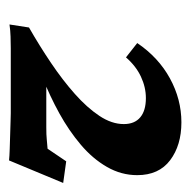

<svg xmlns="http://www.w3.org/2000/svg" viewBox="-18 -601 429 433"><g transform="rotate(90 196.5 -384.5)"><path d="M42 -235.4Q83 -258.8 122.1 -285.2Q161.1 -311.5 191.9 -338.9Q222.7 -366.2 241.2 -394Q259.8 -421.9 259.8 -449.2Q259.8 -473.6 244.6 -486.3Q229.5 -499 201.2 -499Q176.8 -499 152.8 -487.8Q128.9 -476.6 109.4 -454.1L77.1 -479.5Q109.4 -527.3 156.7 -553.2Q204.1 -579.1 255.9 -579.1Q307.6 -579.1 341.3 -553.7Q375 -528.3 375 -479.5Q375 -443.4 356.4 -411.1Q337.9 -378.9 306.2 -352.1Q274.4 -325.2 235.4 -303.7Q196.3 -282.2 154.3 -265.6L151.4 -274.4H266.6Q285.2 -274.4 293.5 -275.4Q301.8 -276.4 315.4 -277.3L343.8 -319.3L392.6 -312.5L341.8 -190.4Q332 -191.4 316.4 -191.9Q300.8 -192.4 284.2 -192.9Q267.6 -193.4 254.4 -193.8Q241.2 -194.3 235.4 -194.3H88.9Q76.2 -194.3 62.5 -193.8Q48.8 -193.4 35.2 -191.4Z"/></g></svg>

Font: Crimson Pro
Style: Bold Italic
Weight: 700
Italic angle: -12°
Designer: Jacques Le Bailly
Foundry: Baron von Fonthausen
Version: Version 1.003